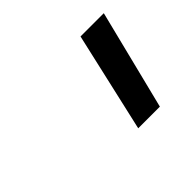

<svg xmlns="http://www.w3.org/2000/svg" viewBox="-68 -787 414 414"><g transform="rotate(-45 138.5 -580.0)"><path d="M277 -694H206L154 -466H220Z"/></g></svg>

Font: RazerF5
Style: Italic
Weight: 400
Foundry: Razer Inc.
Version: Version 2